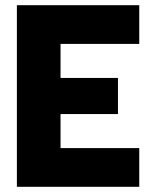

<svg xmlns="http://www.w3.org/2000/svg" viewBox="-20 -719 581 739"><path d="M45 -699H516V-550H213V-419H434V-280H213V-149H516V0H45Z"/></svg>

Font: Readiness
Style: Bold
Weight: 700
Designer: Katatrad Team
Foundry: CadsonDemak
Version: Version 1.00;January 16, 2020;FontCreator 12.0.0.2550 64-bit